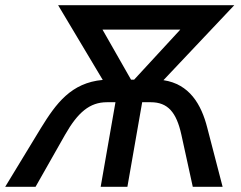

<svg xmlns="http://www.w3.org/2000/svg" viewBox="-61 -720 929 740"><path d="M163 -700 335 -412C213 -401 155 -321 97 -227L-41 0H76L190 -201C239 -287 285 -326 351 -326H384L327 0H430L487 -326H520C586 -326 619 -287 638 -201L682 0H797L738 -227C715 -318 669 -396 569 -411L842 -700ZM334 -606H634L456 -413H444Z"/></svg>

Font: Fixel Display 20240404 Medium
Style: Italic
Weight: 500
Italic angle: -10°
Designer: AlfaBravo + MacPaw
Foundry: Kyrylo Tkachov, Marchela Mozhyna, Serhii Makarenko, Maria Weinstein, Zakhar Kryvoshyya
Version: Version 1.211;Glyphs 3.2 (3225)